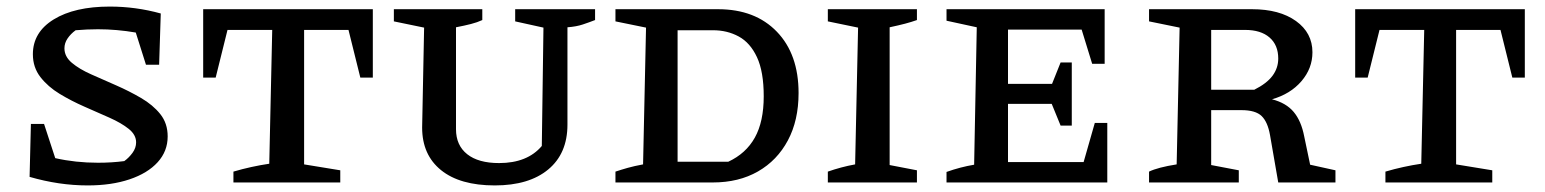

<svg xmlns="http://www.w3.org/2000/svg" viewBox="-20 -555 4700 584"><path d="M247 9Q203 9 159 2.5Q115 -4 70 -17L74 -178H114L148 -74Q179 -67 211.5 -63.5Q244 -60 278 -60Q320 -60 358 -65Q372 -75 383 -90Q394 -105 394 -122Q394 -145 371.5 -163Q349 -181 313 -197Q277 -213 237 -230.5Q197 -248 161.5 -269.5Q126 -291 103 -320.5Q80 -350 80 -390Q80 -457 143.5 -496Q207 -535 314 -535Q393 -535 469 -514L464 -358H424L393 -456Q335 -466 278 -466Q245 -466 210 -463Q195 -452 185.5 -438Q176 -424 176 -408Q176 -383 198.5 -364Q221 -345 257 -329Q293 -313 333 -295.5Q373 -278 409 -257Q445 -236 467.5 -208Q490 -180 490 -140Q490 -95 459.5 -61.5Q429 -28 374 -9.5Q319 9 247 9Z M1114 -527V-319H1076L1040 -464H905V-55L1015 -37V0H690V-33Q717 -41 744.5 -47Q772 -53 799 -57L808 -464H672L636 -319H598V-527Z M1485 9Q1379 9 1321.5 -37.5Q1264 -84 1264 -167L1270 -471L1178 -490V-527H1447V-494Q1432 -487 1412.5 -482Q1393 -477 1367 -472V-162Q1367 -113 1401 -86Q1435 -59 1498 -59Q1584 -59 1628 -111L1633 -471L1547 -490V-527H1790V-494Q1772 -487 1752.5 -480.5Q1733 -474 1706 -472V-176Q1706 -88 1647.5 -39.5Q1589 9 1485 9Z M2164 -527Q2277 -527 2343 -458.5Q2409 -390 2409 -272Q2409 -189 2376.5 -128Q2344 -67 2285.5 -33.5Q2227 0 2148 0H1852V-33Q1870 -39 1889.5 -44.5Q1909 -50 1936 -55L1945 -471L1852 -490V-527ZM2195 -63Q2249 -88 2276 -136.5Q2303 -185 2303 -262Q2303 -337 2282.5 -381Q2262 -425 2227 -444Q2192 -463 2149 -463H2041V-63Z M2498 0V-33Q2518 -40 2538.5 -45.5Q2559 -51 2581 -55L2590 -471L2498 -490V-527H2769V-494Q2752 -488 2733 -483Q2714 -478 2686 -472V-53L2769 -37V0Z M3310 -181H3348V0H2859V-32Q2901 -47 2943 -54L2951 -472L2859 -492V-527H3340V-361H3302L3270 -465H3046V-300H3180L3206 -365H3240V-173H3206L3179 -239H3046V-62H3276Z M3965 -54 4042 -37V0H3868L3843 -144Q3836 -184 3817.5 -202Q3799 -220 3756 -220H3664V-53L3748 -37V0H3475V-33Q3502 -46 3559 -55L3568 -471L3475 -490V-527H3788Q3872 -527 3922 -491Q3972 -455 3972 -396Q3972 -347 3938.5 -308Q3905 -269 3849 -253Q3892 -242 3915 -214.5Q3938 -187 3947 -140ZM3767 -464H3664V-282H3795Q3833 -301 3850.5 -324.5Q3868 -348 3868 -377Q3868 -418 3841.5 -441Q3815 -464 3767 -464Z M4618 -527V-319H4580L4544 -464H4409V-55L4519 -37V0H4194V-33Q4221 -41 4248.5 -47Q4276 -53 4303 -57L4312 -464H4176L4140 -319H4102V-527Z"/></svg>

Font: Piazzolla SC Medium
Style: Regular
Weight: 500
Designer: Juan Pablo del Peral
Foundry: Huerta Tipografica
Version: Version 1.330